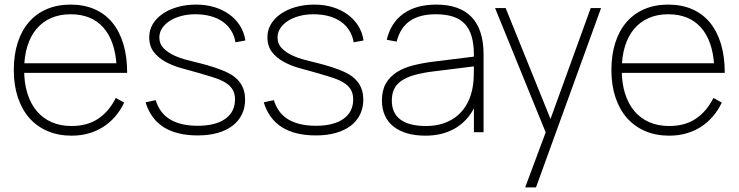

<svg xmlns="http://www.w3.org/2000/svg" viewBox="-20 -575 3212 835"><path d="M291 -27Q243 -27 205 -43.5Q167 -60 140.2 -91.5Q113.5 -123 99.2 -168.5Q85 -214 85 -271.5Q85 -328.5 98.8 -373.2Q112.5 -418 138.5 -449Q164.5 -480 202 -496.5Q239.5 -513 287 -513Q377.5 -513 428.8 -456Q480 -399 487 -290.5V-258H533Q533 -328.5 516.5 -383.5Q500 -438.5 468.5 -476.8Q437 -515 391.2 -535Q345.5 -555 287 -555Q229.5 -555 183.8 -535.5Q138 -516 106 -479.2Q74 -442.5 57 -389.5Q40 -336.5 40 -270Q40 -204 57.8 -151Q75.5 -98 108.2 -61.2Q141 -24.5 187.2 -4.8Q233.5 15 291 15Q330 15 364.2 5.5Q398.5 -4 427.5 -22.2Q456.5 -40.5 480 -67.2Q503.5 -94 520 -129L483.5 -149Q455.5 -92 408.2 -59.5Q361 -27 291 -27ZM519 -300H78.5L77.5 -258H533Z M840 14Q888 14 926 3.2Q964 -7.5 990.8 -27.8Q1017.5 -48 1031.8 -77Q1046 -106 1046 -142Q1046 -162.5 1041 -180.2Q1036 -198 1025.8 -213Q1015.5 -228 999.8 -240.5Q984 -253 962 -263Q942 -272 912 -282Q882 -292 847.5 -300.5Q823.5 -306.5 793 -314.2Q762.5 -322 736 -334.5Q709.5 -347 691.2 -365.5Q673 -384 673 -412Q673 -434 685.2 -452.5Q697.5 -471 718.8 -484.5Q740 -498 768.5 -505.5Q797 -513 829.5 -513Q865.5 -513 895.8 -504.8Q926 -496.5 948.5 -480.8Q971 -465 985.2 -442.2Q999.5 -419.5 1004 -391L1047 -399Q1042 -434 1024 -462.8Q1006 -491.5 977.8 -512Q949.5 -532.5 912.8 -543.8Q876 -555 832.5 -555Q788.5 -555 751.2 -544.2Q714 -533.5 686.8 -514.5Q659.5 -495.5 644.2 -469.8Q629 -444 629 -413.5Q629 -374 649 -348.5Q669 -323 699.8 -306.2Q730.5 -289.5 766.8 -279.2Q803 -269 836 -260Q867 -251.5 893.2 -243.2Q919.5 -235 935.5 -228.5Q954.5 -220.5 967.2 -211.2Q980 -202 987.8 -191.2Q995.5 -180.5 998.8 -168.5Q1002 -156.5 1002 -143Q1002 -88 959.5 -58Q917 -28 840 -28Q766.5 -28 720.5 -55.2Q674.5 -82.5 657 -139.5L613 -130Q624.5 -93 644.5 -66Q664.5 -39 693 -21.2Q721.5 -3.5 758.2 5.2Q795 14 840 14Z M1354 14Q1402 14 1440 3.2Q1478 -7.5 1504.8 -27.8Q1531.5 -48 1545.8 -77Q1560 -106 1560 -142Q1560 -162.5 1555 -180.2Q1550 -198 1539.8 -213Q1529.5 -228 1513.8 -240.5Q1498 -253 1476 -263Q1456 -272 1426 -282Q1396 -292 1361.5 -300.5Q1337.5 -306.5 1307 -314.2Q1276.5 -322 1250 -334.5Q1223.5 -347 1205.2 -365.5Q1187 -384 1187 -412Q1187 -434 1199.2 -452.5Q1211.5 -471 1232.8 -484.5Q1254 -498 1282.5 -505.5Q1311 -513 1343.5 -513Q1379.5 -513 1409.8 -504.8Q1440 -496.5 1462.5 -480.8Q1485 -465 1499.2 -442.2Q1513.5 -419.5 1518 -391L1561 -399Q1556 -434 1538 -462.8Q1520 -491.5 1491.8 -512Q1463.5 -532.5 1426.8 -543.8Q1390 -555 1346.5 -555Q1302.5 -555 1265.2 -544.2Q1228 -533.5 1200.8 -514.5Q1173.5 -495.5 1158.2 -469.8Q1143 -444 1143 -413.5Q1143 -374 1163 -348.5Q1183 -323 1213.8 -306.2Q1244.5 -289.5 1280.8 -279.2Q1317 -269 1350 -260Q1381 -251.5 1407.2 -243.2Q1433.5 -235 1449.5 -228.5Q1468.5 -220.5 1481.2 -211.2Q1494 -202 1501.8 -191.2Q1509.5 -180.5 1512.8 -168.5Q1516 -156.5 1516 -143Q1516 -88 1473.5 -58Q1431 -28 1354 -28Q1280.5 -28 1234.5 -55.2Q1188.5 -82.5 1171 -139.5L1127 -130Q1138.5 -93 1158.5 -66Q1178.5 -39 1207 -21.2Q1235.5 -3.5 1272.2 5.2Q1309 14 1354 14Z M1877 -555Q1790 -555 1734.8 -515.8Q1679.5 -476.5 1662 -402L1705 -394Q1720 -454 1762.2 -483.5Q1804.5 -513 1875 -513Q1918.5 -513 1950 -502.8Q1981.5 -492.5 2001.8 -470.8Q2022 -449 2031.5 -415.2Q2041 -381.5 2041 -334V-291Q2041 -273 2040.5 -249Q2040 -225 2037 -204Q2031 -162.5 2014.2 -129.5Q1997.5 -96.5 1971.2 -73.8Q1945 -51 1910.2 -39Q1875.5 -27 1833.5 -27Q1759 -27 1721.5 -55Q1684 -83 1684 -137.5Q1684 -166 1693.8 -187Q1703.5 -208 1725.2 -223.2Q1747 -238.5 1781.5 -248.5Q1816 -258.5 1865.5 -264.5L2046.5 -287L2047 -329.5L1865.5 -307Q1817.5 -301 1776.2 -290.5Q1735 -280 1705 -260.8Q1675 -241.5 1658 -211.8Q1641 -182 1641 -137.5Q1641 -101.5 1653.8 -73Q1666.5 -44.5 1691 -25Q1715.5 -5.5 1750.5 4.8Q1785.5 15 1830.5 15Q1903 15 1956.8 -15.5Q2010.5 -46 2041 -103.5V0H2083V-338Q2083 -446 2031.2 -500.5Q1979.5 -555 1877 -555Z M2264 240 2369 -42 2370 42 2133 -540H2179L2391 -16H2359L2549 -540H2594L2311 240Z M2890 -27Q2842 -27 2804 -43.5Q2766 -60 2739.2 -91.5Q2712.5 -123 2698.2 -168.5Q2684 -214 2684 -271.5Q2684 -328.5 2697.8 -373.2Q2711.5 -418 2737.5 -449Q2763.5 -480 2801 -496.5Q2838.5 -513 2886 -513Q2976.5 -513 3027.8 -456Q3079 -399 3086 -290.5V-258H3132Q3132 -328.5 3115.5 -383.5Q3099 -438.5 3067.5 -476.8Q3036 -515 2990.2 -535Q2944.5 -555 2886 -555Q2828.5 -555 2782.8 -535.5Q2737 -516 2705 -479.2Q2673 -442.5 2656 -389.5Q2639 -336.5 2639 -270Q2639 -204 2656.8 -151Q2674.5 -98 2707.2 -61.2Q2740 -24.5 2786.2 -4.8Q2832.5 15 2890 15Q2929 15 2963.2 5.5Q2997.5 -4 3026.5 -22.2Q3055.5 -40.5 3079 -67.2Q3102.5 -94 3119 -129L3082.5 -149Q3054.5 -92 3007.2 -59.5Q2960 -27 2890 -27ZM3118 -300H2677.5L2676.5 -258H3132Z"/></svg>

Font: Vela Sans GX ExtLt
Style: Regular
Weight: 200
Designer: Principal design: Mikhail Sharanda - project Manrope.
Design modification: Ravid Balaliev
Foundry: Mikhail Sharanda
Version: Version 1.001